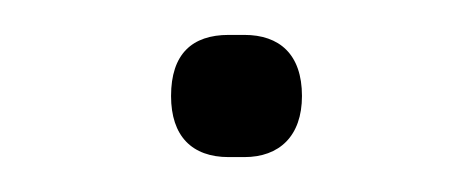

<svg xmlns="http://www.w3.org/2000/svg" viewBox="-20 -324 270 110"><path d="M78 -269C78 -246 90 -234 111 -234H120C140 -234 153 -246 153 -269C153 -293 140 -304 120 -304H111C90 -304 78 -293 78 -269Z"/></svg>

Font: IBM Plex Arabic ExtraLight
Style: Regular
Weight: 200
Designer: Mike Abbink, Paul van der Laan, Pieter van Rosmalen, Wael Morcos, Khajak Apelian
Foundry: Bold Monday
Version: Version 1.0